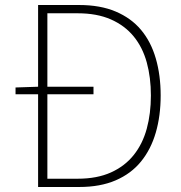

<svg xmlns="http://www.w3.org/2000/svg" viewBox="-20 -746 723 766"><path d="M132 -400V-726H296Q380 -726 441.5 -700Q503 -674 542.5 -627Q582 -580 601.5 -513Q621 -446 621 -365Q621 -284 601.5 -217Q582 -150 542.5 -101.5Q503 -53 441.5 -26.5Q380 0 296 0H132V-370H42V-397ZM169 -693V-400H353V-370H169V-33H290Q367 -33 422.5 -58Q478 -83 513.5 -127.5Q549 -172 565.5 -232.5Q582 -293 582 -365Q582 -437 565.5 -497Q549 -557 513.5 -600.5Q478 -644 422.5 -668.5Q367 -693 290 -693Z"/></svg>

Font: Kinto Sans Thin
Style: Regular
Weight: 100
Designer: Authors: Ryoko NISHIZUKA  (kana & ideographs); Paul D. Hunt (Latin, Greek & Cyrillic); Wenlong ZHANG  (bopomofo); Sandol
Foundry: Adobe Systems Incorporated, ookami Inc.
Version: Version 0.001